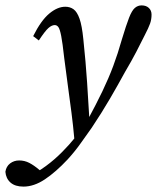

<svg xmlns="http://www.w3.org/2000/svg" viewBox="-92 -474 582 712"><path d="M-72 163Q-69 143 -54.5 132Q-40 121 -21 121Q-1 121 16.5 130Q34 139 54 156L80 175L11 183Q82 147 139 89Q191 37 232 -27Q265 -88 288 -136Q311 -184 328 -229.5Q345 -275 360 -328Q376 -381 386.5 -408Q397 -435 408 -444.5Q419 -454 433 -454Q450 -454 460 -444.5Q470 -435 470 -420Q470 -402 464.5 -386.5Q459 -371 445 -344Q430 -314 413.5 -282Q397 -250 371 -206Q346 -160 316 -108.5Q286 -57 248 0Q229 26 208.5 55.5Q188 85 159 117Q115 164 74.5 191Q34 218 -5 218Q-36 218 -53 203Q-70 188 -72 163ZM240 -23 184 45Q179 -11 173 -56.5Q167 -102 160.5 -150Q154 -198 146 -260Q140 -315 135 -340.5Q130 -366 124.5 -373.5Q119 -381 111 -381Q100 -381 87.5 -370Q75 -359 52 -324L31 -340Q60 -398 90.5 -423.5Q121 -449 150 -449Q168 -449 181 -439.5Q194 -430 203 -404.5Q212 -379 217 -329Q226 -244 231 -168Q236 -92 240 -23Z"/></svg>

Font: Lisu Bosa
Style: Italic
Weight: 400
Italic angle: -19°
Designer: David Morse, Annie Olsen, Victor Gaultney, Frank Grießhammer (Latin)
Foundry: SIL International
Version: Version 2.000